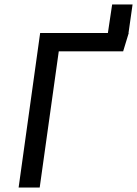

<svg xmlns="http://www.w3.org/2000/svg" viewBox="-20 -836 611 856"><path d="M553 -689H554L529 -607H242L157 0H63L159 -689H461L480 -816H571Z"/></svg>

Font: Fira Sans
Style: Italic
Weight: 400
Italic angle: -8°
Designer: bBox Type GmbH & Carrois Corporate GbR & Edenspiekermann AG
Foundry: bBox Type GmbH & Carrois Corporate GbR & Edenspiekermann AG
Version: Version 4.301